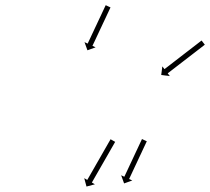

<svg xmlns="http://www.w3.org/2000/svg" viewBox="-20 -575 793 725"><path d="M396.5 -545.3C396.8 -545.9 397 -546.4 397.3 -546.9L379.2 -555.4C378.9 -554.9 378.7 -554.4 378.4 -553.8C377.7 -552.3 377 -550.7 376.2 -549.2C375.1 -546.8 374 -544.4 372.9 -542.1C371.4 -539 370 -535.9 368.5 -532.8C366.8 -529.1 365.1 -525.5 363.4 -521.8C361.4 -517.7 359.5 -513.6 357.6 -509.5C355.5 -505.2 353.5 -500.8 351.4 -496.4C349.3 -491.9 347.2 -487.4 345.1 -482.9C343 -478.4 340.8 -473.9 338.7 -469.4C336.7 -465 334.6 -460.6 332.6 -456.3C330.7 -452.2 328.7 -448.1 326.8 -444C325.1 -440.3 323.4 -436.7 321.7 -433C320.2 -429.9 318.7 -426.8 317.3 -423.7C316.2 -421.3 315.1 -419 313.9 -416.6C313.2 -415 312.5 -413.5 311.8 -412C311.5 -411.4 311.3 -410.9 311 -410.3L299.1 -415.9L310.2 -385.1L341 -396.2L329.1 -401.8C329.4 -402.4 329.6 -402.9 329.9 -403.5C330.6 -405 331.3 -406.5 332 -408.1C333.2 -410.5 334.3 -412.8 335.4 -415.2C336.9 -418.3 338.3 -421.4 339.8 -424.5C341.5 -428.2 343.2 -431.8 344.9 -435.5C346.8 -439.6 348.8 -443.7 350.7 -447.8C352.7 -452.1 354.8 -456.5 356.8 -460.9C358.9 -465.4 361.1 -469.9 363.2 -474.4C365.3 -478.9 367.4 -483.4 369.5 -487.9C371.6 -492.3 373.6 -496.7 375.7 -501C377.6 -505.1 379.5 -509.2 381.5 -513.3C383.2 -517 384.9 -520.6 386.6 -524.3C388.1 -527.4 389.5 -530.5 391 -533.6C392.1 -535.9 393.2 -538.3 394.3 -540.7C395.1 -542.2 395.8 -543.8 396.5 -545.3ZM751.8 -405C752.4 -405.4 752.9 -405.8 753.4 -406.2L741.2 -422C740.7 -421.6 740.2 -421.2 739.6 -420.8C738.1 -419.7 736.7 -418.5 735.2 -417.4C732.9 -415.6 730.6 -413.8 728.3 -412.1C725.3 -409.8 722.3 -407.4 719.3 -405.1C715.8 -402.4 712.2 -399.7 708.7 -397C704.8 -393.9 700.8 -390.9 696.9 -387.8C692.6 -384.6 688.4 -381.3 684.2 -378.1C679.8 -374.7 675.5 -371.3 671.1 -368C666.8 -364.6 662.4 -361.3 658.1 -357.9C653.8 -354.6 649.6 -351.4 645.4 -348.1C641.5 -345.1 637.5 -342 633.6 -339C630 -336.3 626.5 -333.5 623 -330.8C620 -328.5 617 -326.2 614 -323.9C611.7 -322.1 609.4 -320.3 607.1 -318.6C605.6 -317.4 604.1 -316.3 602.6 -315.1C602.1 -314.7 601.6 -314.3 601.1 -313.9L593 -324.4L588.8 -291.8L621.3 -287.7L613.3 -298.1C613.8 -298.5 614.3 -298.9 614.8 -299.3C616.3 -300.4 617.8 -301.6 619.3 -302.7C621.6 -304.5 623.9 -306.3 626.2 -308.1C629.2 -310.4 632.2 -312.7 635.2 -315C638.7 -317.7 642.2 -320.4 645.8 -323.2C649.7 -326.2 653.7 -329.2 657.6 -332.3C661.8 -335.5 666.1 -338.8 670.3 -342.1C674.6 -345.4 679 -348.8 683.3 -352.1C687.7 -355.5 692.1 -358.9 696.4 -362.2C700.6 -365.5 704.9 -368.7 709.1 -372C713 -375 717 -378.1 720.9 -381.1C724.5 -383.9 728 -386.6 731.5 -389.3C734.5 -391.6 737.5 -393.9 740.5 -396.2C742.8 -398 745.1 -399.8 747.4 -401.6C748.9 -402.7 750.4 -403.8 751.8 -405ZM533.5 -39.9C533.8 -40.4 534 -40.9 534.3 -41.5L516.2 -50C515.9 -49.4 515.7 -48.9 515.4 -48.4C514.7 -46.9 514 -45.3 513.3 -43.8C512.2 -41.5 511.1 -39.2 510 -36.8C508.6 -33.8 507.2 -30.7 505.7 -27.7C504 -24.1 502.4 -20.5 500.7 -16.9C498.8 -12.9 496.9 -8.9 495 -4.9C493 -0.6 491 3.7 489 7.9C486.9 12.4 484.9 16.8 482.8 21.2C480.7 25.6 478.6 30.1 476.6 34.5C474.6 38.8 472.5 43.1 470.5 47.4C468.7 51.4 466.8 55.4 464.9 59.4C463.2 63 461.5 66.6 459.9 70.2C458.4 73.2 457 76.2 455.6 79.3C454.5 81.6 453.4 83.9 452.3 86.3C451.6 87.8 450.9 89.3 450.2 90.8C449.9 91.3 449.7 91.9 449.4 92.4L437.5 86.8L448.6 117.6L479.5 106.5L467.5 100.9C467.8 100.4 468 99.8 468.3 99.3C469 97.8 469.7 96.3 470.4 94.8C471.5 92.4 472.6 90.1 473.7 87.8C475.1 84.7 476.5 81.7 478 78.6C479.6 75.1 481.3 71.5 483 67.9C484.9 63.9 486.8 59.9 488.6 55.8C490.7 51.6 492.7 47.3 494.7 43C496.8 38.6 498.8 34.1 500.9 29.7C503 25.3 505 20.9 507.1 16.4C509.1 12.1 511.1 7.9 513.2 3.6C515 -0.4 516.9 -4.4 518.8 -8.5C520.5 -12 522.2 -15.6 523.8 -19.2C525.3 -22.3 526.7 -25.3 528.1 -28.3C529.2 -30.7 530.3 -33 531.4 -35.4C532.1 -36.9 532.8 -38.4 533.5 -39.9ZM413.9 -37.6C414.2 -38.1 414.6 -38.7 414.9 -39.3L397.5 -49.2C397.2 -48.7 396.9 -48.1 396.5 -47.5C395.6 -45.9 394.7 -44.3 393.8 -42.6C392.3 -40.1 390.9 -37.6 389.4 -35.1C387.5 -31.8 385.7 -28.5 383.8 -25.2C381.6 -21.4 379.4 -17.5 377.1 -13.6C374.7 -9.3 372.2 -5 369.7 -0.6C367.1 4 364.4 8.6 361.8 13.2C359 18 356.3 22.8 353.6 27.6C350.8 32.3 348.1 37.1 345.3 41.9C342.7 46.5 340 51.1 337.4 55.8C334.9 60.1 332.4 64.4 330 68.7C327.7 72.6 325.5 76.5 323.3 80.4C321.4 83.6 319.5 86.9 317.7 90.2C316.2 92.7 314.8 95.2 313.3 97.8C312.4 99.4 311.4 101 310.5 102.6C310.2 103.2 309.9 103.8 309.5 104.4L298.1 97.8L306.6 129.4L338.3 120.9L326.9 114.3C327.2 113.7 327.5 113.2 327.9 112.6C328.8 111 329.7 109.3 330.7 107.7C332.1 105.2 333.6 102.7 335 100.1C336.9 96.9 338.8 93.6 340.6 90.3C342.9 86.4 345.1 82.6 347.3 78.7C349.8 74.4 352.3 70 354.7 65.7C357.4 61.1 360 56.5 362.7 51.8C365.4 47.1 368.2 42.3 370.9 37.5C373.6 32.7 376.4 28 379.1 23.2C381.8 18.6 384.4 13.9 387.1 9.3C389.5 5 392 0.7 394.5 -3.7C396.7 -7.5 398.9 -11.4 401.1 -15.3C403 -18.6 404.9 -21.8 406.8 -25.1C408.2 -27.6 409.7 -30.2 411.1 -32.7C412 -34.3 413 -35.9 413.9 -37.6Z"/></svg>

Font: FRB American Cursive Just Arrows
Style: Bold Italic
Weight: 700
Italic angle: -25°
Version: Version 2.0;Modular Font Editor K font №1